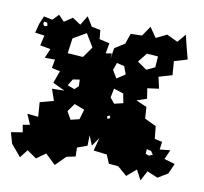

<svg xmlns="http://www.w3.org/2000/svg" viewBox="-68 -621 767 723"><g transform="rotate(10 315.0 -260.0)"><path d="M14 -24 2 -66 46 -73 41 -101 68 -106 51 -145 93 -141 89 -196 141 -210 126 -254 173 -255 127 -277 144 -324 112 -331 118 -364H79L94 -400L54 -407L63 -446L27 -451L36 -486L49 -517L82 -510L104 -533L126 -510L157 -531L189 -510L211 -546L233 -510L267 -503L270 -469L309 -460L302 -420L325 -424L323 -401L330 -445L368 -469L382 -509L425 -510L451 -548L477 -510L518 -530L560 -510L587 -542L597 -501L610 -451L560 -436L564 -383L513 -368L523 -324L479 -318L485 -279L447 -266L488 -248L491 -204L535 -183L540 -135L569 -129L565 -99L605 -103L589 -67L630 -55L613 -16L575 7L534 -10L514 28L494 -10L458 21L422 -10L386 -13L372 -46L321 -52L334 -102L311 -69L296 -106L295 -66L257 -52L258 -18L224 -11L186 27L147 -10L112 15L76 -10L52 21ZM65 -496 53 -498 51 -488 57 -481 68 -484ZM249 -433 219 -483 169 -454 161 -396 220 -392ZM498 -443 455 -446 427 -411 463 -386 495 -401ZM379 -385 350 -392 340 -364 358 -334 390 -355ZM223 -306 197 -302 182 -277 209 -267 224 -281ZM393 -283 356 -295 349 -260 366 -239 400 -247ZM259 -197 220 -212 198 -181 215 -151 248 -159ZM361 -186 357 -192 349 -189 350 -179 358 -181ZM534 -88 517 -92 516 -74 529 -69 543 -75Z"/></g></svg>

Font: Rubik Gemstones
Style: Regular
Weight: 400
Designer: Hubert and Fischer, NaN
Foundry: Hubert and Fischer, NaN
Version: Version 2.200